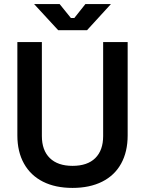

<svg xmlns="http://www.w3.org/2000/svg" viewBox="-20 -906 711 940"><path d="M335 14Q251 14 190.5 -16.5Q130 -47 97.5 -105Q65 -163 65 -243V-700H185V-240Q185 -170 224 -132Q263 -94 335 -94Q408 -94 446.5 -132Q485 -170 485 -240V-700H605V-243Q605 -163 573 -105Q541 -47 480 -16.5Q419 14 335 14ZM265 -758 147 -886H272L327 -818H344L398 -886H523L406 -758Z"/></svg>

Font: Space Grotesk SemiBold
Style: Regular
Weight: 600
Designer: Florian Karsten
Foundry: Florian Karsten
Version: Version 2.000